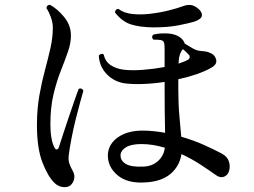

<svg xmlns="http://www.w3.org/2000/svg" viewBox="-20 -760 1040 785"><path d="M571 -14Q500 -10 460 -44Q420 -78 421 -127Q423 -171 462 -198.5Q501 -226 563 -226Q587 -226 610 -223.5Q633 -221 655 -217Q654 -255 653.5 -306.5Q653 -358 653 -410V-425Q607 -418 562.5 -416.5Q518 -415 485 -420Q443 -428 414.5 -459Q386 -490 384 -533Q388 -538 394 -539.5Q400 -541 404 -537Q410 -509 432 -494Q454 -479 486 -475Q519 -471 564.5 -474.5Q610 -478 653 -486V-556Q653 -574 651.5 -582.5Q650 -591 642 -595Q637 -597 624.5 -597.5Q612 -598 607 -598Q602 -603 602 -608.5Q602 -614 606 -618Q622 -623 648.5 -623.5Q675 -624 691 -619Q707 -615 719.5 -604.5Q732 -594 735 -582Q749 -573 766.5 -563Q784 -553 798 -552Q811 -551 821 -549.5Q831 -548 843 -542Q860 -534 864 -515Q868 -496 842 -482Q817 -468 782 -456Q747 -444 709 -436V-395Q709 -336 713.5 -285.5Q718 -235 721 -201Q773 -186 816 -166.5Q859 -147 887 -132Q909 -120 915.5 -101Q922 -82 917 -63Q913 -45 897 -38Q881 -31 863 -44Q835 -64 799 -87.5Q763 -111 722 -130Q714 -80 676.5 -48.5Q639 -17 571 -14ZM265 0Q253 7 235.5 4.5Q218 2 204 -11Q177 -36 154 -94.5Q131 -153 131 -248Q131 -314 141 -370Q151 -426 164 -474Q177 -522 186.5 -564.5Q196 -607 196 -647Q196 -668 187.5 -691Q179 -714 170 -726Q170 -733 174.5 -737Q179 -741 185 -740Q216 -723 243 -689.5Q270 -656 270 -615Q270 -583 257.5 -547.5Q245 -512 228 -469Q211 -426 198.5 -373Q186 -320 186 -253Q186 -190 202 -158Q207 -148 212.5 -149Q218 -150 221 -159Q228 -180 238.5 -213Q249 -246 261.5 -282Q274 -318 284.5 -349Q295 -380 302 -397Q315 -402 321 -389Q316 -372 307.5 -341Q299 -310 289.5 -272Q280 -234 272.5 -195.5Q265 -157 261 -125Q259 -106 263 -93Q267 -80 279 -58Q287 -43 282.5 -26Q278 -9 265 0ZM606 -648Q550 -649 514.5 -660.5Q479 -672 450 -709Q452 -725 465 -723Q486 -707 519.5 -703Q553 -699 592.5 -703.5Q632 -708 668.5 -717Q705 -726 732 -736Q746 -741 760 -739.5Q774 -738 790 -725Q807 -711 805.5 -696.5Q804 -682 776 -672Q753 -665 710 -656.5Q667 -648 606 -648ZM569 -79Q604 -81 627 -102.5Q650 -124 654 -156Q631 -163 607 -167Q583 -171 558 -171Q517 -171 496 -158.5Q475 -146 473 -128Q471 -104 494 -90Q517 -76 569 -79ZM710 -500Q722 -504 732 -508Q742 -512 749 -516Q755 -519 755.5 -526Q756 -533 751 -537Q747 -542 741 -547.5Q735 -553 728 -559Q711 -541 710 -500Z"/></svg>

Font: Zen Old Mincho Medium
Style: Regular
Weight: 500
Designer: Yoshimichi Ohira
Foundry: Positype
Version: Version 1.500